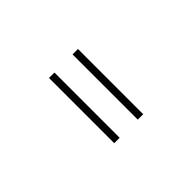

<svg xmlns="http://www.w3.org/2000/svg" viewBox="50 -830 899 899"><g transform="rotate(45 500.0 -380.0)"><path d="M284 -476H716V-440H284ZM284 -320H716V-284H284Z"/></g></svg>

Font: Farlight84_Sys_V01
Style: Regular
Weight: 400
Designer: Ryoko NISHIZUKA  (kana, bopomofo & ideographs); Paul D. Hunt (Latin, Greek & Cyrillic); Sandoll Communications , Soo-you
Foundry: Adobe
Version: Version 2.004;October 29, 2024;FontCreator 14.0.0.2814 64-bi